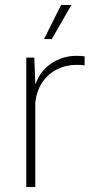

<svg xmlns="http://www.w3.org/2000/svg" viewBox="-20 -747 380 767"><path d="M85 0V-517H117L121 -413H123Q140 -463 185 -493.5Q230 -524 286 -524Q295 -524 303 -523.5Q311 -523 318 -522V-486Q311 -487 303 -487.5Q295 -488 287 -488Q244 -488 208 -470Q172 -452 149 -418Q126 -384 121 -336V0ZM156 -591 224 -727H265L187 -591Z"/></svg>

Font: Mona Sans ExtraLight
Style: Regular
Weight: 200
Designer: Deni Anggara
Foundry: GitHub
Version: Version 2.000